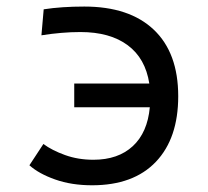

<svg xmlns="http://www.w3.org/2000/svg" viewBox="-20 -547 626 577"><path d="M256.8 9.8Q194.8 9.8 145.8 -7.6Q96.7 -24.9 68.4 -50.3L110.4 -114.3Q136.2 -95.2 175.3 -81.1Q214.4 -66.9 260.7 -66.9Q335 -66.9 379.2 -107.9Q423.3 -148.9 430.2 -224.6H203.1V-295.9H428.7Q417 -371.6 363.8 -411.1Q310.5 -450.7 221.7 -450.7Q193.4 -450.7 164.3 -448.2Q135.3 -445.8 104.5 -440.9L111.3 -519Q165 -527.3 233.4 -527.3Q368.7 -527.3 442.1 -457.8Q515.6 -388.2 515.6 -257.8Q515.6 -131.3 448.5 -60.8Q381.3 9.8 256.8 9.8Z"/></svg>

Font: CaskaydiaMono NF SemiLight
Style: Regular
Weight: 350
Designer: Aaron Bell
Foundry: Saja Typeworks
Version: Version 2111.001; ttfautohint (v1.8.4);Nerd Fonts 3.1.1